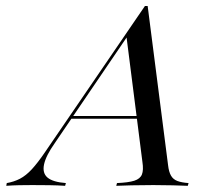

<svg xmlns="http://www.w3.org/2000/svg" viewBox="-80 -601 669 621"><path d="M-59.7 0 -58.1 -8.9Q-34.7 -12.9 -15.3 -23Q4 -33.1 23 -53.6Q41.9 -74.2 64.5 -107.3L388.7 -581.5H397.6L463.7 -66.1Q466.1 -45.2 473 -33.1Q479.8 -21 493.5 -15.7Q507.3 -10.5 529.8 -8.9L527.4 0Q508.9 -0.8 479.4 -1.6Q450 -2.4 416.1 -2.4Q376.6 -2.4 345.2 -1.6Q313.7 -0.8 296 0L298.4 -8.9Q335.5 -10.5 354.4 -16.5Q373.4 -22.6 379 -36.7Q384.7 -50.8 380.6 -77.4L329 -483.1L341.1 -496.8L97.6 -138.7Q68.5 -97.6 62.5 -69.4Q56.5 -41.1 73.8 -26.6Q91.1 -12.1 133.1 -8.9L130.6 0Q107.3 -1.6 79.8 -2Q52.4 -2.4 24.2 -2.4Q3.2 -2.4 -17.7 -2Q-38.7 -1.6 -59.7 0ZM146.8 -216.9 152.4 -225.8H400.8L401.6 -216.9Z"/></svg>

Font: Playfair 144pt
Style: Italic
Weight: 400
Italic angle: -15.6°
Designer: Claus Eggers Sørensen
Foundry: Claus Eggers Sørensen
Version: Version 2.001;gftools[0.9.30]